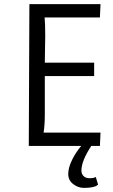

<svg xmlns="http://www.w3.org/2000/svg" viewBox="-20 -710 548 934"><path d="M198 -154Q198 -101 192 -65H469L466 0H120L123 -690H469L466 -625H197Q200 -596 200 -536L198 -405H438V-340H198ZM446 151 457 188 452 192Q435 204 388 204Q360 204 336 185.5Q312 167 312 136.5Q312 106 330 69Q348 32 375 0H424Q376 73 376 120Q376 136 386.5 146.5Q397 157 416.5 157Q436 157 446 151Z"/></svg>

Font: Ruluko
Style: Regular
Weight: 400
Designer: Ana Sanfelippo, Angelica Diaz, Meme Hernandez
Foundry: Ana Sanfelippo, Angelica Diaz y Meme Hernandez
Version: Version 1.001